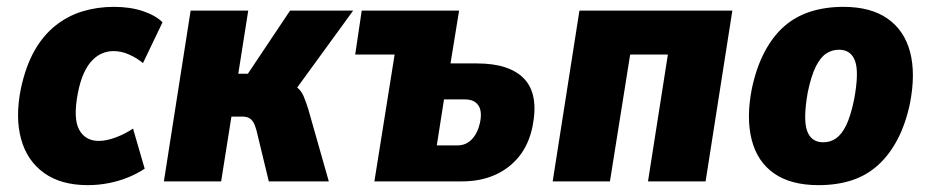

<svg xmlns="http://www.w3.org/2000/svg" viewBox="-20 -529 2715 560"><path d="M236 11Q158 11 108.5 -24.5Q59 -60 41.5 -123.5Q24 -187 41 -271Q55 -336 80.5 -381Q106 -426 142 -454.5Q178 -483 221 -496Q264 -509 312 -509Q360 -509 397 -496.5Q434 -484 454 -464L397 -345Q379 -360 356.5 -370Q334 -380 311 -380Q295 -380 279.5 -374Q264 -368 250 -354Q236 -340 225 -316.5Q214 -293 207 -257Q193 -183 211 -150.5Q229 -118 268 -118Q291 -118 318.5 -128.5Q346 -139 368 -154L402 -37Q381 -23 354.5 -12Q328 -1 297.5 5Q267 11 236 11Z M458 0 536 -498H704L675 -314H703L826 -498H1010L823 -241L809 -289Q834 -284 846.5 -274Q859 -264 865.5 -248.5Q872 -233 879 -211L939 0H764L728 -149Q724 -164 718.5 -173Q713 -182 705 -185.5Q697 -189 686 -189H655L625 0Z M1072 0 1131 -370H1016L1035 -498H1319L1294 -344H1371Q1467 -344 1509.5 -298.5Q1552 -253 1533 -159Q1522 -107 1493.5 -72Q1465 -37 1423 -18.5Q1381 0 1328 0ZM1254 -105H1315Q1339 -105 1356 -122.5Q1373 -140 1380 -171Q1387 -205 1375 -222Q1363 -239 1337 -239H1275Z M1592 0 1670 -498H2116L2038 0H1870L1928 -370H1818L1759 0Z M2367 11Q2287 11 2238 -23Q2189 -57 2172.5 -121Q2156 -185 2173 -271Q2186 -332 2210 -377.5Q2234 -423 2267 -452Q2300 -481 2343.5 -495Q2387 -509 2440 -509Q2520 -509 2569 -474.5Q2618 -440 2634.5 -377Q2651 -314 2634 -227Q2621 -166 2597 -121Q2573 -76 2540 -46.5Q2507 -17 2464 -3Q2421 11 2367 11ZM2381 -114Q2402 -114 2418.5 -125.5Q2435 -137 2448 -163.5Q2461 -190 2471 -238Q2486 -318 2474 -351Q2462 -384 2427 -384Q2407 -384 2390 -373Q2373 -362 2359.5 -335Q2346 -308 2336 -260Q2322 -181 2334 -147.5Q2346 -114 2381 -114Z"/></svg>

Font: Nunito Sans 10pt Condensed Black
Style: Italic
Weight: 900
Width: 3
Italic angle: -9°
Designer: Vernon Adams
Foundry: Vernon Adams
Version: Version 3.101;gftools[0.9.27]